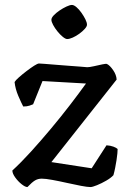

<svg xmlns="http://www.w3.org/2000/svg" viewBox="-20 -757 520 777"><path d="M91 0Q82 0 67.5 -11.5Q53 -23 41.5 -39Q30 -55 30 -67Q65 -99 105 -143Q145 -187 186 -236Q227 -285 263.5 -332.5Q300 -380 328 -419L152 -429L114 -335Q110 -333 99.5 -329.5Q89 -326 74 -326Q66 -341 54 -369Q42 -397 39 -425Q43 -432 56.5 -444Q70 -456 87 -469Q104 -482 118 -491Q132 -500 138 -500Q143 -500 161.5 -498.5Q180 -497 205 -495Q230 -493 256 -491Q282 -489 303 -487.5Q324 -486 333 -485Q342 -485 360 -489Q378 -493 394 -496.5Q410 -500 413 -498Q425 -492 438 -473Q451 -454 452 -435L188 -101L351 -76L411 -169Q427 -168 439 -163.5Q451 -159 456 -154Q456 -148 455 -136Q454 -124 451.5 -108.5Q449 -93 446 -77.5Q443 -62 439 -48Q429 -37 410 -26Q391 -15 372.5 -7.5Q354 0 346 0Q334 0 307.5 -5Q281 -10 250 -17Q219 -24 191.5 -29Q164 -34 149 -34Q134 -34 122 -27Q110 -20 91 0ZM252 -599Q245 -599 234 -608Q223 -617 212.5 -630Q202 -643 195 -656Q188 -669 188 -677Q188 -685 197.5 -695Q207 -705 221 -714.5Q235 -724 249 -730.5Q263 -737 271 -737Q279 -737 289.5 -728Q300 -719 309.5 -705.5Q319 -692 325.5 -679Q332 -666 332 -657Q332 -650 323 -640Q314 -630 301 -620.5Q288 -611 274.5 -605Q261 -599 252 -599Z"/></svg>

Font: Texturina 12pt Medium
Style: Regular
Weight: 500
Designer: Guillermo Torres Carreño
Foundry: Omnibus-Type
Version: Version 1.002